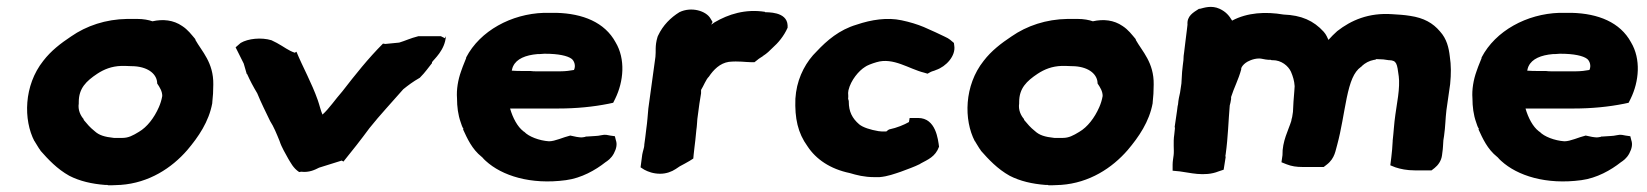

<svg xmlns="http://www.w3.org/2000/svg" viewBox="-20 -527 4873 568"><path d="M108 -347C50 -274 49 -172 82 -109H83V-108C89 -99 94 -89 99 -83L100 -81C122 -56 149 -27 185 -7C216 9 252 17 290 20H297L300 21H313C323 21 330 20 335 20H337C421 14 488 -30 534 -83C567 -122 598 -167 608 -222V-224C610 -241 611 -258 611 -277C612 -342 577 -375 558 -409V-411C546 -425 536 -439 519 -450C493 -468 462 -471 431 -464C420 -468 404 -471 386 -471H356C293 -470 236 -451 190 -419C160 -399 131 -377 108 -347ZM213 -221V-225C213 -266 235 -287 268 -309C288 -322 310 -331 339 -332H350C358 -332 366 -331 378 -331C421 -328 445 -306 445 -280C453 -268 460 -257 460 -243C458 -231 454 -219 450 -210C436 -178 415 -151 391 -137C373 -126 360 -119 342 -119H317C289 -122 273 -127 260 -139C245 -151 239 -159 227 -173L228 -174C218 -185 210 -202 213 -221Z M677 -387 701 -339 710 -308H711C720 -288 729 -271 741 -251C752 -224 766 -196 779 -169C790 -152 798 -132 807 -110C813 -91 825 -72 833 -57C840 -46 847 -30 865 -18L871 -19C895 -16 912 -25 924 -31L991 -52L996 -49C1022 -81 1048 -114 1073 -148C1104 -187 1140 -225 1173 -263C1188 -275 1201 -285 1222 -297C1239 -314 1247 -327 1257 -339L1258 -340V-343C1263 -351 1297 -379 1299 -420L1296 -414L1284 -420H1218C1194 -414 1178 -406 1161 -401L1120 -397L1113 -398C1069 -354 1031 -306 993 -257C971 -232 954 -206 934 -188C929 -199 925 -217 920 -231C902 -282 876 -328 857 -374L852 -371C832 -378 821 -388 799 -400L783 -408C753 -417 714 -413 692 -400Z M1332 -236C1332 -212 1335 -187 1343 -165C1345 -158 1348 -150 1351 -146L1350 -144C1362 -118 1376 -86 1405 -63C1408 -61 1409 -58 1417 -51C1465 -7 1550 20 1654 6C1700 0 1742 -24 1771 -47C1777 -51 1788 -58 1796 -73C1804 -88 1806 -101 1802 -112L1799 -124L1785 -126C1779 -127 1771 -130 1759 -127C1746 -124 1738 -125 1715 -123H1713L1711 -122C1700 -120 1700 -120 1686 -122L1667 -126C1646 -121 1622 -109 1604 -109C1575 -111 1544 -123 1531 -137L1529 -138L1528 -139C1511 -152 1497 -178 1489 -206H1632C1685 -206 1735 -211 1780 -220L1794 -223L1800 -235C1825 -286 1831 -352 1801 -402C1769 -461 1704 -487 1626 -489H1589C1493 -486 1400 -436 1359 -357V-355C1356 -348 1353 -340 1349 -330L1344 -316C1335 -291 1330 -262 1332 -236ZM1494 -318C1495 -323 1496 -326 1497 -329L1498 -331C1508 -353 1535 -364 1570 -367H1571C1574 -367 1579 -367 1590 -368H1593C1632 -368 1659 -362 1671 -353C1679 -347 1684 -332 1678 -320C1667 -318 1653 -316 1637 -316H1569C1561 -316 1555 -316 1549 -317H1526C1514 -317 1507 -317 1494 -318Z M1925 -417C1917 -391 1921 -374 1919 -359L1898 -206C1896 -184 1895 -167 1892 -146C1890 -129 1888 -112 1886 -99V-97C1886 -91 1882 -81 1880 -70L1875 -32L1886 -25C1897 -19 1913 -13 1933 -13C1951 -13 1967 -19 1979 -27L1991 -35C2001 -40 2011 -46 2020 -51L2031 -58L2032 -69C2034 -84 2035 -99 2037 -112C2038 -122 2039 -130 2040 -142C2042 -155 2042 -165 2043 -175L2049 -220C2051 -231 2053 -243 2054 -251V-254V-257V-261C2061 -272 2069 -293 2077 -300C2091 -321 2110 -340 2136 -344C2165 -347 2186 -343 2202 -343H2212L2221 -350C2224 -353 2231 -357 2237 -361V-362H2238C2249 -369 2257 -377 2265 -385C2282 -400 2299 -420 2310 -445V-452C2308 -494 2249 -490 2243 -491V-492C2185 -501 2135 -485 2094 -461C2090 -458 2090 -458 2084 -454L2088 -462L2082 -472C2069 -495 2025 -508 1990 -491C1964 -475 1941 -452 1927 -422L1926 -420Z M2333 -235C2331 -177 2340 -134 2369 -94C2394 -56 2436 -27 2494 -15C2514 -9 2537 -3 2566 -3H2582C2606 -5 2627 -13 2645 -19C2666 -27 2684 -33 2702 -42L2703 -43C2725 -55 2747 -63 2758 -93C2755 -114 2749 -178 2696 -178H2671L2669 -166C2655 -158 2634 -149 2610 -144C2607 -142 2604 -140 2602 -138H2594C2591 -138 2586 -138 2579 -139C2555 -143 2533 -150 2522 -159C2501 -177 2491 -197 2491 -226V-228L2489 -235C2490 -241 2489 -250 2489 -252L2490 -260C2497 -290 2521 -318 2539 -329C2544 -333 2559 -339 2573 -343C2623 -358 2669 -323 2714 -312L2724 -309L2733 -314C2739 -317 2743 -317 2749 -320C2779 -330 2808 -362 2803 -392L2802 -400C2793 -407 2790 -412 2774 -419C2759 -426 2739 -436 2713 -447C2694 -455 2671 -462 2647 -467C2605 -476 2558 -469 2514 -454C2463 -439 2426 -407 2396 -375C2366 -346 2342 -303 2335 -254Z M2890 -347C2832 -274 2831 -172 2864 -109H2865V-108C2871 -99 2876 -89 2881 -83L2882 -81C2904 -56 2931 -27 2967 -7C2998 9 3034 17 3072 20H3079L3082 21H3095C3105 21 3112 20 3117 20H3119C3203 14 3270 -30 3316 -83C3349 -122 3380 -167 3390 -222V-224C3392 -241 3393 -258 3393 -277C3394 -342 3359 -375 3340 -409V-411C3328 -425 3318 -439 3301 -450C3275 -468 3244 -471 3213 -464C3202 -468 3186 -471 3168 -471H3138C3075 -470 3018 -451 2972 -419C2942 -399 2913 -377 2890 -347ZM2995 -221V-225C2995 -266 3017 -287 3050 -309C3070 -322 3092 -331 3121 -332H3132C3140 -332 3148 -331 3160 -331C3203 -328 3227 -306 3227 -280C3235 -268 3242 -257 3242 -243C3240 -231 3236 -219 3232 -210C3218 -178 3197 -151 3173 -137C3155 -126 3142 -119 3124 -119H3099C3071 -122 3055 -127 3042 -139C3027 -151 3021 -159 3009 -173L3010 -174C3000 -185 2992 -202 2995 -221Z M3491 -437C3488 -416 3486 -394 3483 -372C3482 -365 3481 -359 3481 -349L3479 -333L3477 -314C3476 -302 3476 -291 3475 -280L3471 -253C3469 -244 3466 -232 3465 -218C3463 -212 3463 -203 3462 -199L3455 -151L3456 -149L3454 -130C3450 -104 3454 -84 3452 -68C3451 -59 3449 -50 3449 -40V-22L3470 -20C3497 -17 3543 -3 3585 -20L3600 -25L3606 -63L3605 -65L3606 -71C3613 -121 3614 -169 3618 -215C3619 -219 3621 -226 3622 -234V-240C3630 -266 3644 -292 3652 -322V-325C3653 -329 3658 -336 3665 -341C3670 -345 3687 -354 3705 -354C3713 -354 3719 -351 3733 -350H3739L3742 -349H3745C3771 -349 3791 -332 3799 -315C3805 -301 3809 -288 3810 -272L3809 -257C3807 -238 3806 -216 3805 -196L3803 -183C3803 -180 3801 -177 3800 -169C3792 -143 3773 -109 3774 -68L3771 -47L3786 -41C3801 -35 3816 -33 3833 -33H3896L3905 -40C3930 -59 3931 -84 3936 -99C3948 -143 3955 -193 3964 -237C3974 -285 3985 -314 4006 -329L4008 -330V-331C4019 -341 4030 -347 4045 -350H4048L4051 -352H4055C4067 -352 4078 -351 4088 -349H4090C4112 -348 4113 -339 4118 -301C4120 -286 4119 -264 4116 -242L4108 -188C4104 -161 4103 -136 4100 -111V-109C4099 -92 4098 -77 4096 -62L4093 -38L4108 -32C4123 -27 4142 -23 4165 -23H4215L4224 -30C4234 -38 4244 -51 4246 -68L4247 -76C4249 -88 4249 -100 4250 -112L4252 -125C4256 -152 4256 -177 4259 -201L4270 -278C4273 -308 4273 -334 4269 -360C4266 -386 4260 -412 4240 -434C4219 -459 4192 -474 4152 -480C4134 -483 4116 -484 4099 -485C4029 -490 3977 -467 3936 -435C3927 -427 3918 -418 3910 -409C3907 -415 3904 -424 3896 -433C3866 -466 3830 -482 3777 -484C3724 -493 3670 -490 3625 -466C3616 -481 3607 -492 3588 -501C3564 -512 3542 -504 3530 -501H3527C3510 -490 3491 -480 3493 -454Z M4336 -236C4336 -212 4339 -187 4347 -165C4349 -158 4352 -150 4355 -146L4354 -144C4366 -118 4380 -86 4409 -63C4412 -61 4413 -58 4421 -51C4469 -7 4554 20 4658 6C4704 0 4746 -24 4775 -47C4781 -51 4792 -58 4800 -73C4808 -88 4810 -101 4806 -112L4803 -124L4789 -126C4783 -127 4775 -130 4763 -127C4750 -124 4742 -125 4719 -123H4717L4715 -122C4704 -120 4704 -120 4690 -122L4671 -126C4650 -121 4626 -109 4608 -109C4579 -111 4548 -123 4535 -137L4533 -138L4532 -139C4515 -152 4501 -178 4493 -206H4636C4689 -206 4739 -211 4784 -220L4798 -223L4804 -235C4829 -286 4835 -352 4805 -402C4773 -461 4708 -487 4630 -489H4593C4497 -486 4404 -436 4363 -357V-355C4360 -348 4357 -340 4353 -330L4348 -316C4339 -291 4334 -262 4336 -236ZM4498 -318C4499 -323 4500 -326 4501 -329L4502 -331C4512 -353 4539 -364 4574 -367H4575C4578 -367 4583 -367 4594 -368H4597C4636 -368 4663 -362 4675 -353C4683 -347 4688 -332 4682 -320C4671 -318 4657 -316 4641 -316H4573C4565 -316 4559 -316 4553 -317H4530C4518 -317 4511 -317 4498 -318Z"/></svg>

Font: Hussar Pisanka
Style: BlkKur
Weight: 700
Designer: Robert Jablonski
Foundry: Cannot Into Space Fonts
Version: Version 1.070